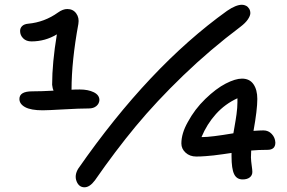

<svg xmlns="http://www.w3.org/2000/svg" viewBox="-20 -752 1212 811"><path d="M336.9 39.1Q313.5 39.1 303.5 13.9Q293.5 -11.2 310.1 -39.1Q609.9 -470.2 939 -706.1Q976.6 -731.9 1002 -731.9Q1010.7 -731.9 1019 -727.8Q1027.3 -723.6 1032.5 -715.1Q1037.6 -706.5 1037.4 -695.8Q1037.1 -685.1 1026.9 -669.9Q1016.6 -654.8 996.1 -639.2Q866.2 -541.5 753.2 -432.4Q640.1 -323.2 553.7 -219Q467.3 -114.7 380.9 9.8Q358.9 39.1 336.9 39.1ZM160.2 -286.1Q110.8 -286.1 86.4 -299.3Q62 -312.5 62 -334Q62 -366.2 116.2 -366.2Q154.8 -366.2 206.1 -369.1Q202.1 -377 200.2 -394Q200.2 -485.8 220.2 -606.9Q170.9 -577.1 112.8 -577.1Q90.8 -577.1 77.9 -590.1Q64.9 -603 64.9 -621.1Q64.9 -633.8 73.7 -642.1Q82.5 -650.4 99.1 -651.9Q168 -658.2 225.1 -699.2Q245.6 -713.9 264.2 -713.9Q288.6 -713.9 302 -695.3Q315.4 -676.8 311 -650.9Q282.2 -494.1 282.2 -373Q294.4 -374 316.9 -374Q352.5 -374 376.2 -362.3Q399.9 -350.6 399.9 -329.1Q398.9 -314 387 -304Q375 -293.9 355 -293.9Q316.4 -293.9 249 -290Q181.6 -286.1 160.2 -286.1ZM1004.9 5.9Q979.5 5.9 968.8 -16.8Q958 -39.6 958 -91.8V-106Q951.7 -105 922.6 -100.8Q893.6 -96.7 882.1 -95.5Q870.6 -94.2 848.9 -92.5Q827.1 -90.8 809.1 -90.8Q781.7 -90.8 763.9 -107.2Q746.1 -123.5 746.1 -146Q746.1 -188 772.9 -235.8Q802.2 -290.5 847.4 -334.2Q892.6 -377.9 933.3 -398.9Q974.1 -419.9 1002 -419.9Q1034.2 -419.9 1050.5 -396.5Q1066.9 -373 1066.9 -334Q1066.9 -288.1 1050.8 -199.2Q1079.1 -201.2 1092.8 -201.2Q1113.8 -201.2 1127.9 -186Q1142.1 -170.9 1143.1 -149.9Q1143.1 -119.1 1109.9 -119.1Q1072.3 -119.1 1041 -116.2Q1041 -111.8 1040.5 -101.8Q1040 -91.8 1040 -86.9Q1040.5 -71.3 1043.2 -52.7Q1045.9 -34.2 1045.9 -25.9Q1045.9 -11.2 1034.9 -2.7Q1023.9 5.9 1004.9 5.9ZM982.9 -319.8V-336.9Q930.7 -313 892.3 -270.5Q854 -228 831.1 -172.9H834Q871.1 -172.9 965.8 -189Q967.3 -197.8 970.5 -216.1Q973.6 -234.4 975.3 -244.4Q977.1 -254.4 979 -269Q981 -283.7 981.9 -296.1Q982.9 -308.6 982.9 -319.8Z"/></svg>

Font: Shantell Sans Normal
Style: Regular
Weight: 400
Designer: Stephen Nixon, Anya Danilova, Shantell Martin
Foundry: Arrow Type
Version: Version 1.006;[559af2be0]